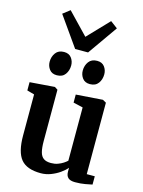

<svg xmlns="http://www.w3.org/2000/svg" viewBox="-156 -1177 954 1277"><g transform="rotate(15 321.0 -538.5)"><path d="M490.4 9.7Q457.2 9.7 442.2 -4.2Q427.2 -18.1 427.2 -46.2V-72.7Q410.9 -52.9 383.4 -33.6Q356 -14.4 322.7 -1.7Q289.4 11 254.5 11Q158.1 11 117.3 -38.3Q76.5 -87.6 76.5 -201.6V-483.8L26.3 -497.9V-554.7L196.5 -567.7H197.5L218.5 -554.3V-201.8Q218.5 -154.1 226 -125.7Q233.5 -97.4 251.8 -84.7Q270 -72 302.2 -72Q328.2 -72 349.1 -79.6Q369.9 -87.2 385.6 -97.5Q401.2 -107.8 410.8 -116.9V-483.8L344.4 -499.4V-554.7L525.9 -567.7H528.3L552.1 -554.3V-62.4H607.4L607.2 -5.3Q589.2 -1.5 559.1 4.1Q529 9.7 490.4 9.7ZM187.9 -646Q154.6 -646 137.4 -668.8Q120.1 -691.5 120.1 -720.8Q120.1 -756.3 139.4 -782.3Q158.6 -808.3 196.4 -808.3H197.4Q230.9 -808.3 248 -785.6Q265.2 -762.8 265.2 -733.5Q265.2 -698 246.2 -672Q227.3 -646 188.9 -646ZM415.8 -646Q382.5 -646 365.2 -668.8Q348 -691.5 348 -720.8Q348 -756.3 367.2 -782.3Q386.4 -808.3 424.2 -808.3H425.2Q458.7 -808.3 475.9 -785.6Q493 -762.8 493 -733.5Q493 -698 474.1 -672Q455.1 -646 416.8 -646ZM262.1 -846.5 118.1 -1050.7 166.5 -1088.2 306.6 -942.2 445.5 -1087.5 494.7 -1050.7 351.1 -846.5Z"/></g></svg>

Font: Merriweather Light
Style: Regular
Weight: 300
Designer: Eben Sorkin
Foundry: Eben Sorkin
Version: Version 2.100